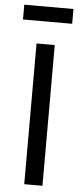

<svg xmlns="http://www.w3.org/2000/svg" viewBox="-60 -916 405 949"><g transform="rotate(5 143.0 -442.0)"><path d="M188.5 -698.2V0H98.1V-698.2ZM265.1 -883.8V-810.5H21V-883.8Z"/></g></svg>

Font: Voltera
Style: Regular
Weight: 400
Designer: Bernd Montag
Version: Version 1.301